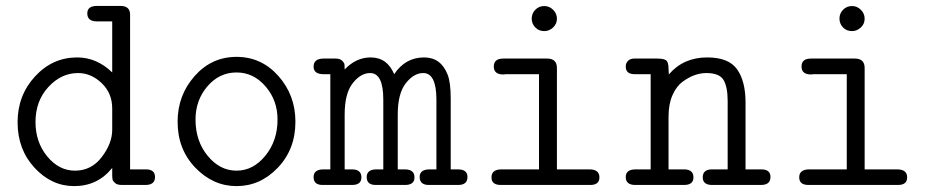

<svg xmlns="http://www.w3.org/2000/svg" viewBox="-20 -631 3189 655"><path d="M40 -213.9Q40 -305.7 99.6 -370.4Q159.2 -435.1 243.2 -435.1Q310.1 -435.1 362.8 -383.8V-558.1H308.1Q277.8 -559.1 277.8 -585.4Q277.8 -610.8 311 -610.8H391.1Q424.3 -610.8 423.8 -580.1V-53.2H478Q508.8 -53.2 508.8 -26.9Q508.8 0 476.1 0H396Q379.9 0 372.6 -6.6Q365.2 -13.2 364 -18.6Q362.8 -23.9 362.8 -35.2V-58.1Q313 3.9 232.9 3.9Q155.8 3.9 97.9 -58.6Q40 -121.1 40 -213.9ZM101.1 -214.8Q101.1 -146 141.1 -97.4Q181.2 -48.8 235.8 -48.8Q292 -48.8 327.4 -95.5Q362.8 -142.1 362.8 -188V-261.2Q362.8 -313 326.9 -347.4Q291 -381.8 246.1 -381.8Q189 -381.8 145 -334.2Q101.1 -286.6 101.1 -214.8Z M585.9 -215.8Q585.9 -305.7 643.8 -371.3Q701.7 -437 786.9 -437Q872.1 -437 929.9 -371.6Q987.8 -306.2 987.8 -215.8Q987.8 -121.6 927.7 -58.8Q867.7 3.9 787.1 3.9Q707 3.9 646.5 -58.8Q585.9 -121.6 585.9 -215.8ZM647 -223.1Q647 -149.9 688.5 -99.4Q730 -48.8 786.9 -48.8Q843.8 -48.8 885.3 -99.9Q926.8 -150.9 926.8 -223.1Q926.8 -289.1 885.7 -336.4Q844.7 -383.8 787.1 -383.8Q728 -383.8 687.5 -336.4Q647 -289.1 647 -223.1Z M1049.8 -26.9Q1049.8 -52.7 1083 -53.2H1106.9V-377.9Q1106.9 -377.9 1084 -377.9Q1049.8 -377.9 1049.8 -403.8Q1049.8 -430.7 1083 -431.2H1125Q1140.1 -431.2 1147.5 -423.6Q1154.8 -416 1155.3 -410.4Q1155.8 -404.8 1155.8 -394Q1194.8 -435.1 1244.6 -435.1Q1300.8 -435.1 1324.7 -377.9Q1362.8 -435.1 1426.8 -435.1Q1483.9 -435.1 1506.8 -377Q1517.6 -350.1 1517.6 -294.9Q1517.6 -292.5 1517.6 -290V-53.2H1542Q1575.2 -53.2 1574.7 -26.9Q1574.7 0 1543 0H1442.9Q1412.1 0 1411.6 -26.9Q1411.6 -52.7 1444.8 -53.2H1468.8V-291Q1468.8 -381.8 1423.8 -381.8Q1391.6 -381.8 1364.3 -346.9Q1336.9 -312 1336.9 -240.2V-53.2H1360.8Q1394 -53.2 1394 -25.9Q1394 0 1361.8 0H1261.7Q1231 0 1231 -26.9Q1231 -52.7 1263.7 -53.2H1287.6V-291Q1287.6 -381.8 1242.7 -381.8Q1210.4 -381.8 1183.1 -346.9Q1155.8 -312 1155.8 -240.2V-53.2H1180.7Q1212.9 -53.2 1212.9 -25.9Q1212.9 0 1180.7 0H1080.6Q1049.8 0 1049.8 -26.9Z M1656.7 -25.9Q1656.7 -52.7 1689.9 -53.2H1818.8V-377.9H1705.6Q1704.6 -377.9 1701.7 -377.4Q1698.7 -377 1696.8 -377Q1664.6 -377 1664.6 -404.1Q1664.6 -431.2 1696.8 -431.2H1846.7Q1879.9 -431.2 1879.9 -398.9V-53.2H1990.7Q2024.9 -53.2 2024.9 -25.9Q2024.9 0 1993.7 0H1688.5Q1656.7 0 1656.7 -25.9ZM1793.9 -567.4Q1793.9 -585.4 1806.4 -597.9Q1818.8 -610.4 1836.9 -610.4Q1854 -610.4 1866.9 -597.7Q1879.9 -585 1879.9 -567.1Q1879.9 -549.3 1866.7 -537.1Q1853.5 -524.9 1836.9 -524.9Q1817.9 -524.9 1805.9 -537.6Q1793.9 -550.3 1793.9 -567.4Z M2114.7 -26.9Q2114.7 -52.7 2147.5 -53.2H2199.7V-377.9H2145.5Q2114.7 -377.9 2114.7 -403.8Q2114.7 -416 2122.6 -423.6Q2130.4 -431.2 2143.6 -431.2H2221.7Q2245.6 -431.2 2253.2 -424.6Q2260.7 -418 2260.7 -396Q2260.7 -393.1 2261.2 -386.5Q2261.7 -379.9 2261.7 -377Q2311.5 -435.1 2392.6 -435.1Q2465.8 -435.1 2494.6 -394.5Q2523.4 -354 2523.4 -280.8V-53.2H2576.7Q2608.9 -53.2 2608.4 -26.9Q2608.4 0 2575.7 0H2409.7Q2377.4 0 2377.4 -25.9Q2377.4 -52.7 2407.7 -53.2H2462.4V-286.1Q2462.4 -334 2448.5 -357.9Q2434.6 -381.8 2389.6 -381.8Q2370.6 -381.8 2350.6 -375Q2330.6 -368.2 2309.1 -352.5Q2287.6 -336.9 2274.2 -306.4Q2260.7 -275.9 2260.7 -233.9V-53.2H2315.4Q2345.7 -52.2 2345.7 -25.9Q2345.7 0 2313.5 0H2147.5Q2114.7 0 2114.7 -26.9Z M2706.5 -25.9Q2706.5 -52.7 2739.7 -53.2H2868.7V-377.9H2755.4Q2754.4 -377.9 2751.5 -377.4Q2748.5 -377 2746.6 -377Q2714.4 -377 2714.4 -404.1Q2714.4 -431.2 2746.6 -431.2H2896.5Q2929.7 -431.2 2929.7 -398.9V-53.2H3040.5Q3074.7 -53.2 3074.7 -25.9Q3074.7 0 3043.5 0H2738.3Q2706.5 0 2706.5 -25.9ZM2843.8 -567.4Q2843.8 -585.4 2856.2 -597.9Q2868.7 -610.4 2886.7 -610.4Q2903.8 -610.4 2916.7 -597.7Q2929.7 -585 2929.7 -567.1Q2929.7 -549.3 2916.5 -537.1Q2903.3 -524.9 2886.7 -524.9Q2867.7 -524.9 2855.7 -537.6Q2843.8 -550.3 2843.8 -567.4Z"/></svg>

Font: CMU Typewriter Text
Style: Light
Weight: 200
Version: Version 0.7.0